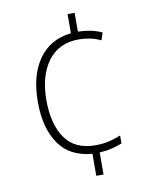

<svg xmlns="http://www.w3.org/2000/svg" viewBox="-83 -786 679 858"><g transform="rotate(-10 256.5 -357.0)"><path d="M315 -639Q347 -638 373 -632.5Q399 -627 423 -616L412 -582Q388 -594 362.5 -599Q337 -604 314 -604Q221 -604 172 -537.5Q123 -471 123 -361Q123 -253 167 -189Q211 -125 305 -125Q337 -125 365.5 -131.5Q394 -138 420 -149V-113Q400 -105 374.5 -98.5Q349 -92 317 -90V10H284V-90Q183 -98 133.5 -169.5Q84 -241 84 -360Q84 -481 136 -554Q188 -627 283 -637V-724H315Z"/></g></svg>

Font: Noto Sans Kannada SemiCondensed ExtraLight
Style: Regular
Weight: 200
Width: 4
Designer: Jelle Bosma - Monotype Design Team
Foundry: Monotype Imaging Inc.
Version: Version 2.005; ttfautohint (v1.8.4.7-5d5b)